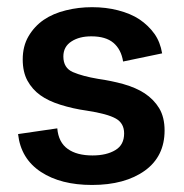

<svg xmlns="http://www.w3.org/2000/svg" viewBox="-20 -507 518 540"><path d="M158.2 -348.1Q158.2 -315.9 185.1 -304.2Q212.4 -292.5 255.9 -285.2Q293.5 -279.8 327.1 -270.5Q362.8 -260.3 386.7 -244.6Q412.6 -227.5 427.7 -202.6Q442.9 -177.2 442.9 -140.1Q442.9 -67.4 387.7 -27.3Q331.5 13.2 238.8 13.2Q150.9 13.2 95.2 -23.4Q38.6 -60.5 30.8 -129.9L141.1 -146Q144.5 -106.4 170.9 -87.9Q196.3 -69.8 240.2 -69.8Q279.8 -69.8 304.7 -85Q329.1 -99.6 329.1 -131.8Q329.1 -160.2 306.2 -173.3Q282.2 -187 224.1 -195.8Q185.5 -201.2 149.9 -212.4Q115.7 -223.1 93.3 -239.3Q70.8 -255.4 57.1 -280.3Q43.9 -304.7 43.9 -339.8Q43.9 -377 60.1 -404.8Q76.7 -433.1 103 -451.2Q129.4 -469.2 165.5 -478Q200.7 -486.8 238.8 -486.8Q278.3 -486.8 312 -478Q347.7 -468.8 372.1 -452.6Q397.5 -435.5 414.6 -411.6Q430.7 -388.7 436 -356.9L326.2 -334Q320.8 -368.2 298.8 -386.7Q277.3 -404.8 236.8 -404.8Q203.1 -404.8 181.2 -390.6Q158.2 -376 158.2 -348.1Z"/></svg>

Font: Post Grotesk Medium
Style: Medium
Weight: 500
Version: Version 1.0